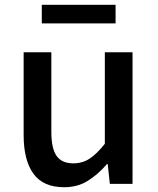

<svg xmlns="http://www.w3.org/2000/svg" viewBox="-20 -770 660 804"><path d="M249 14Q161 14 120 -42.5Q79 -99 79 -204V-551H195V-218Q195 -148 217 -117Q239 -86 287 -86Q325 -86 355 -105.5Q385 -125 419 -168V-551H535V0H440L431 -83H428Q391 -40 348 -13Q305 14 249 14ZM155 -672V-750H464V-672Z"/></svg>

Font: Source Han Sans TC Medium
Style: Regular
Weight: 500
Designer: Ryoko NISHIZUKA Ë•øÂ°öÊ∂ºÂ≠ê (kana, bopomofo & ideographs); Paul D. Hunt (Latin, Greek & Cyrillic); Sandoll Communicatio
Foundry: Adobe
Version: Version 2.004;hotconv 1.0.118;makeotfexe 2.5.65603